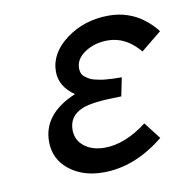

<svg xmlns="http://www.w3.org/2000/svg" viewBox="-62 -541 603 610"><g transform="rotate(-10 239.5 -236.0)"><path d="M70.8 -118.2Q70.8 -208 178.2 -252.9Q131.3 -285.2 130.9 -333Q130.9 -393.1 189.5 -436.5Q248 -480 327.1 -480Q359.4 -480 387.2 -470.5Q415 -460.9 434.1 -446.5Q453.1 -432.1 462.6 -422.1Q472.2 -412.1 479 -402.8L413.1 -349.1Q368.2 -403.3 309.1 -402.8Q268.1 -402.8 236.6 -382.3Q205.1 -361.8 205.1 -331.1Q205.1 -322.3 208 -315.2Q210.9 -308.1 217.5 -303Q224.1 -297.9 231 -293.9Q237.8 -290 248.3 -287.6Q258.8 -285.2 266.8 -283.7Q274.9 -282.2 286.4 -281.5Q297.9 -280.8 304.4 -280.3Q311 -279.8 321 -279.8Q331.1 -279.8 334 -279.8L321.8 -220.2Q226.6 -219.2 194.8 -205.1Q150.9 -187 150.9 -142.1Q150.9 -108.9 176.5 -88.9Q202.1 -68.8 242.2 -68.8Q308.1 -68.8 378.9 -123L420.9 -68.8Q325.7 8.3 224.1 7.8Q158.2 7.8 114.5 -27.1Q70.8 -62 70.8 -118.2Z"/></g></svg>

Font: CMU Bright
Style: SemiBoldOblique
Weight: 600
Italic angle: -12°
Version: Version 0.7.0